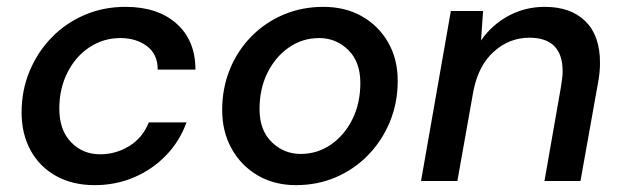

<svg xmlns="http://www.w3.org/2000/svg" viewBox="-20 -528 1815 560"><path d="M256 12Q192 12 144 -14.5Q96 -41 69.5 -89Q43 -137 43 -200Q43 -265 66.5 -321Q90 -377 131 -419Q172 -461 227 -484.5Q282 -508 346 -508Q440 -508 495 -459Q550 -410 550 -325H440Q440 -370 408.5 -393.5Q377 -417 331 -417Q282 -417 241.5 -390.5Q201 -364 177 -317Q153 -270 153 -211Q153 -149 187 -113.5Q221 -78 272 -78Q318 -78 357 -102Q396 -126 414 -171H524Q504 -116 464.5 -75Q425 -34 371.5 -11Q318 12 256 12Z M843 12Q780 12 731.5 -16.5Q683 -45 655.5 -94.5Q628 -144 628 -207Q628 -271 650.5 -326Q673 -381 713.5 -422Q754 -463 807.5 -485.5Q861 -508 923 -508Q987 -508 1035.5 -480.5Q1084 -453 1112 -404.5Q1140 -356 1140 -292Q1140 -228 1117 -172.5Q1094 -117 1053.5 -75.5Q1013 -34 959.5 -11Q906 12 843 12ZM857 -79Q906 -79 945.5 -106.5Q985 -134 1008 -180.5Q1031 -227 1031 -286Q1031 -348 995.5 -382.5Q960 -417 911 -417Q862 -417 822.5 -389.5Q783 -362 760 -315.5Q737 -269 737 -210Q737 -148 772.5 -113.5Q808 -79 857 -79Z M1208 0 1295 -496H1389L1383 -410Q1414 -455 1462.5 -481.5Q1511 -508 1569 -508Q1645 -508 1687.5 -466Q1730 -424 1730 -345Q1730 -316 1724 -285L1673 0H1568L1616 -274Q1618 -287 1619.5 -298Q1621 -309 1621 -320Q1621 -418 1524 -418Q1466 -418 1421 -378Q1376 -338 1361 -264L1314 0Z"/></svg>

Font: DeepMind Sans Medium
Style: Italic
Weight: 500
Italic angle: -10°
Designer: Jonny Pinhorn / Modifications: Colophon Foundry
Foundry: Colophon Foundry
Version: Version 1.002; ttfautohint (v1.8.2)